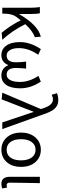

<svg xmlns="http://www.w3.org/2000/svg" viewBox="936 -1785 862 2774"><g transform="rotate(90 1367.0 -398.0)"><path d="M454 9Q356 -104 273 -267Q245 -232 222 -200Q179 -142 177 -28V0H92V-394Q92 -490 82 -543H172Q182 -502 182 -416V-246H186Q341 -515 510 -557L518 -470Q430 -442 329 -332Q428 -137 555 0Z M642 -54Q588 -126 588 -256Q588 -406 689 -557L771 -519Q675 -381 675 -239Q675 -156 705 -109Q734 -63 781 -63Q880 -63 880 -198Q880 -261 870 -344H971Q962 -257 962 -198Q962 -63 1059 -63Q1107 -63 1134 -110Q1164 -160 1164 -254Q1164 -391 1076 -522L1159 -557Q1256 -412 1256 -259Q1256 -126 1206 -55Q1157 13 1071 13Q963 13 923 -85H919Q880 13 777 13Q693 13 642 -54Z M1319 0 1555 -556 1549 -578Q1502 -732 1419 -732Q1385 -732 1349 -714L1326 -790Q1371 -809 1429 -809Q1507 -809 1556 -750Q1600 -697 1639 -574L1845 0H1748L1598 -451H1594L1416 9Z M1969 -61Q1896 -140 1896 -271Q1896 -403 1969 -482Q2038 -557 2144 -557Q2250 -557 2319 -482Q2391 -403 2391 -271Q2391 -139 2319 -61Q2250 13 2144 13Q2038 13 1969 -61ZM2257 -119Q2297 -175 2297 -271Q2297 -367 2257 -423Q2216 -481 2144 -481Q2072 -481 2031 -423Q1991 -367 1991 -271Q1991 -175 2031 -119Q2072 -63 2144 -63Q2216 -63 2257 -119Z M2534 -113V-543H2626L2622 -319Q2619 -182 2619 -106Q2619 -63 2657 -63Q2672 -63 2690 -69L2703 0Q2677 13 2637 13Q2534 13 2534 -113Z"/></g></svg>

Font: KaiGen Gothic CN Regular
Style: Regular
Weight: 400
Designer: Ryoko NISHIZUKA  (kana & ideographs); Paul D. Hunt (Latin, Greek & Cyrillic); Wenlong ZHANG  (bopomofo); Sandoll Communi
Foundry: Adobe Systems Incorporated
Version: Version 1.002.20150501